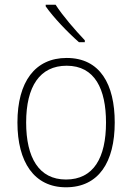

<svg xmlns="http://www.w3.org/2000/svg" viewBox="-20 -785 561 815"><path d="M216 -765H174V-758C206 -712 268 -647 315 -606H340V-614C300 -656 246 -718 216 -765ZM467 -265C467 -427 405 -539 263 -539C129 -539 54 -438 54 -265C54 -97 125 10 260 10C399 10 467 -97 467 -265ZM91 -265C91 -418 149 -506 263 -506C383 -506 430 -406 430 -265C430 -115 377 -23 260 -23C145 -23 91 -116 91 -265Z"/></svg>

Font: Noto Sans Bengali SemiCondensed ExtraLight
Style: Regular
Weight: 200
Width: 4
Designer: Joana Ranito - Universal Thirst; Jelle Bosma - Monotype Design Team
Foundry: Universal Thirst ehf.
Version: Version 3.000